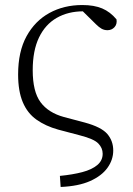

<svg xmlns="http://www.w3.org/2000/svg" viewBox="-20 -541 528 763"><path d="M221 202 218 158Q269 153 307 143Q345 133 366.5 115Q388 97 388 70Q388 47 370.5 29Q353 11 298 -3L211 -26Q161 -40 125 -65.5Q89 -91 70.5 -135Q52 -179 52 -245Q52 -336 85.5 -397Q119 -458 176.5 -489.5Q234 -521 307 -521Q354 -521 386 -507.5Q418 -494 443 -464Q446 -445 435 -433Q424 -421 407 -421Q394 -421 383.5 -427Q373 -433 362 -444L300 -505L361 -504L379 -481Q361 -488 344.5 -492Q328 -496 311 -496Q251 -496 205.5 -470Q160 -444 135 -392Q110 -340 110 -262Q110 -177 141 -135Q172 -93 234 -76L317 -54Q383 -36 406.5 -8.5Q430 19 430 57Q430 94 407 126Q384 158 338 178.5Q292 199 221 202Z"/></svg>

Font: Noto Serif TC
Style: Regular
Weight: 200
Designer: Ryoko NISHIZUKA 西塚涼子 (kana & ideographs); Frank Grießhammer (Latin, Greek & Cyrillic); Wenlong ZHANG 张文龙 (bopomofo); San
Foundry: Adobe
Version: Version 2.001;hotconv 1.1.0;makeotfexe 2.6.0